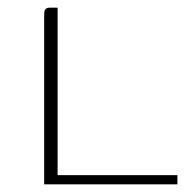

<svg xmlns="http://www.w3.org/2000/svg" viewBox="-20 -480 493 500"><path d="M130 -460V-24H442V0H95V-437Q95 -445 95.5 -449.5Q96 -454 99.5 -457Q103 -460 109 -460Z"/></svg>

Font: Genos Thin ExtraLight
Style: Regular
Weight: 250
Version: Version 1.010